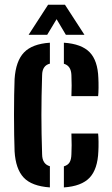

<svg xmlns="http://www.w3.org/2000/svg" viewBox="-20 -789 475 816"><path d="M42 -145.5Q41 -175 40.2 -216Q39.5 -257 39.5 -301.2Q39.5 -345.5 40.2 -385.5Q41 -425.5 42 -453Q47 -529.5 82 -566Q117 -602.5 192 -607.5V-518.5Q159.5 -510.5 159 -469.5Q156 -377.5 156 -300Q156 -222.5 159 -133Q159.5 -91.5 192 -82.5V7.5Q114.5 2 80.5 -34.5Q46.5 -71 42 -145.5ZM283.5 -380.5Q284.5 -399.5 284.5 -425.8Q284.5 -452 283.5 -470Q282 -509.5 251.5 -518V-607.5Q326.5 -602.5 361 -567Q395.5 -531.5 398 -457.5Q399 -439 398.8 -415.5Q398.5 -392 397 -380.5ZM251.5 7.5V-82Q268.5 -87 275.8 -99.2Q283 -111.5 283.5 -133.5Q284.5 -151.5 284.5 -171.8Q284.5 -192 283.5 -221.5H397Q398.5 -209.5 398.8 -186Q399 -162.5 398 -145.5Q395 -70 360.8 -33.8Q326.5 2.5 251.5 7.5ZM101.5 -641 184.5 -769H256L339 -641H260L220.5 -707.5L180.5 -641Z"/></svg>

Font: Big Shoulders Stencil Text
Style: Bold
Weight: 700
Designer: Patric King
Foundry: XO Type Co
Version: Version 1.000